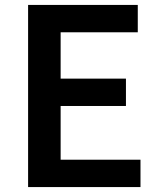

<svg xmlns="http://www.w3.org/2000/svg" viewBox="-20 -759 648 779"><path d="M94 0V-739H539V-628H226V-440H491V-329H226V-111H550V0Z"/></svg>

Font: Noto Sans JP Thin SemiBold
Style: Regular
Weight: 600
Version: Version 2.004-H2;hotconv 1.0.118;makeotfexe 2.5.65603